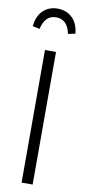

<svg xmlns="http://www.w3.org/2000/svg" viewBox="-100 -941 433 977"><g transform="rotate(10 116.5 -452.0)"><path d="M115.2 -903.8Q161.1 -903.8 191.2 -875Q221.2 -846.2 226.1 -793.9L189 -786.1Q174.3 -858.9 115.2 -858.9Q58.6 -858.9 42 -786.1L5.9 -793.9Q10.7 -846.2 40.5 -875Q70.3 -903.8 115.2 -903.8ZM145 -685.1V0H87.9V-685.1Z"/></g></svg>

Font: Fira Sans Compressed Light
Style: Regular
Weight: 300
Width: 1
Designer: Carrois Corporate & Edenspiekermann AG
Foundry: Carrois Corporate GbR & Edenspiekermann AG
Version: Version 4.203;PS 004.203;hotconv 1.0.88;makeotf.lib2.5.64775